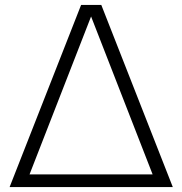

<svg xmlns="http://www.w3.org/2000/svg" viewBox="-20 -760 741 780"><path d="M19 0 309.5 -740H391.5L682 0ZM100 -51.5H600L350 -693Z"/></svg>

Font: Encode Sans Semi Expanded Light
Style: Regular
Weight: 300
Width: 6
Designer: Multiple Designers
Foundry: Impallari Type
Version: Version 3.000; ttfautohint (v1.8.3) -l 8 -r 50 -G 200 -x 14 